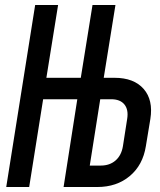

<svg xmlns="http://www.w3.org/2000/svg" viewBox="-20 -750 640 770"><path d="M5 0 121 -730H213L166 -438H304L351 -730H443L396 -438H439Q517 -438 556 -393.5Q595 -349 583 -273L565 -164Q553 -88 500.5 -44Q448 0 370 0H235L290 -352H153L97 0ZM340 -86H384Q420 -86 443.5 -106.5Q467 -127 473 -164L490 -273Q496 -310 479 -331Q462 -352 426 -352H382Z"/></svg>

Font: JetBrains Mono NL SemiBold
Style: Italic
Weight: 600
Italic angle: -9°
Monospace: yes
Designer: Philipp Nurullin, Konstantin Bulenkov
Foundry: JetBrains
Version: Version 2.305; ttfautohint (v1.8.4.7-5d5b)